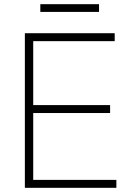

<svg xmlns="http://www.w3.org/2000/svg" viewBox="-20 -899 632 919"><path d="M173 -879H454V-842H173ZM99 -740H529V-702H139V-396H507V-358H139V-38H537V0H99Z"/></svg>

Font: Encode Sans Normal
Style: Thin
Weight: 100
Designer: Pablo Impallari, Andres Torresi
Foundry: Pablo Impallari, Andres Torresi
Version: Version 1.000; ttfautohint (v1.00) -l 8 -r 50 -G 200 -x 14 -